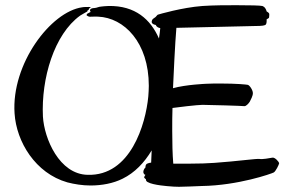

<svg xmlns="http://www.w3.org/2000/svg" viewBox="-20 -718 1098 738"><path d="M1053 -91C1052 -96 1037 -114 1027 -112C1017 -110 988 -105 978 -107C967 -109 891 -98 804 -92C778 -90 744 -89 712 -89H646C643 -124 642 -170 642 -215C642 -247 642 -277 643 -303C735 -315 758 -315 758 -315C783 -315 914 -311 919 -310C925 -309 935 -319 940 -327C944 -335 952 -349 952 -360C952 -372 939 -391 932 -392C927 -393 891 -397 826 -397C810 -397 792 -397 773 -396C773 -396 695 -393 645 -379C647 -426 653 -554 658 -611L960 -618C989 -618 997 -620 1001 -623C1001 -623 1006 -626 1005 -644C1012 -647 1014 -650 1014 -650C1015 -654 1015 -660 1015 -664C1015 -664 1015 -669 1005 -674C1000 -693 988 -695 988 -695C981 -697 941 -698 888 -698C849 -698 803 -698 758 -695C679 -689 591 -663 588 -662C583 -661 581 -653 573 -649C565 -644 564 -641 563 -634C563 -634 562 -625 579 -622C582 -613 591 -611 596 -610C595 -597 593 -584 591 -570C559 -643 500 -697 397 -695C383 -694 377 -694 371 -693C356 -692 355 -688 342 -687C338 -687 337 -687 331 -685C330 -685 325 -681 326 -678C326 -674 329 -674 328 -672C324 -670 315 -665 315 -665C313 -663 313 -661 313 -659C313 -659 313 -658 322 -654C324 -653 347 -655 357 -654C457 -650 552 -555 552 -388C552 -375 551 -361 550 -347C540 -241 482 -41 317 -46C208 -48 150 -185 145 -270C138 -416 188 -586 288 -658C297 -664 306 -668 314 -673C319 -676 314 -674 316 -677C317 -678 323 -681 322 -684C321 -685 323 -686 324 -686C327 -688 329 -688 328 -690C327 -691 321 -692 306 -691C301 -690 306 -692 296 -690C175 -673 23 -472 36 -282C43 -173 116 -52 239 -17C266 -10 297 -5 328 -5C371 -5 415 -13 451 -31C498 -54 535 -93 563 -140L561 -93C553 -92 543 -89 542 -86C542 -86 539 -83 539 -74C530 -66 531 -56 531 -56C531 -56 532 -47 539 -46C534 -39 534 -36 534 -36C534 -36 535 -33 541 -29C540 -21 548 -18 548 -18C568 -6 630 -2 630 -2C641 -1 654 0 668 0C693 0 722 -2 755 -3C896 -5 1025 -51 1032 -55C1039 -58 1053 -86 1053 -91Z"/></svg>

Font: Oregano
Style: Regular
Weight: 400
Designer: Astigmatic (AOETI)
Foundry: Astigmatic (AOETI)
Version: Version 1.000